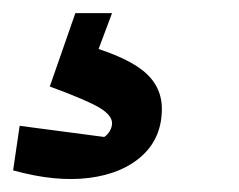

<svg xmlns="http://www.w3.org/2000/svg" viewBox="-61 -36 365 293"><path d="M-41 224 -31 156 98 173Q103 170 106.5 164Q110 158 110 152Q110 140 91 128.5Q72 117 15 96L56 29Q125 47 155.5 70.5Q186 94 186 130Q186 174 156 201.5Q126 229 75 235.5Q24 242 -41 224ZM54 -16H110L68 96H15Z"/></svg>

Font: Piazzolla Thin ExtraBold
Style: Italic
Weight: 800
Italic angle: -11.3°
Version: Version 2.005